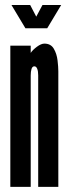

<svg xmlns="http://www.w3.org/2000/svg" viewBox="-20 -724 266 744"><path d="M20 0V-547H99V-519Q106.5 -530.5 123 -542.8Q139.5 -555 152 -555Q177 -555 188.5 -535.2Q200 -515.5 203 -490Q206 -464.5 206 -448V0H128V-432Q128 -448 124.2 -457.5Q120.5 -467 113 -467Q105.5 -467 102.2 -457Q99 -447 99 -431V0ZM78.5 -614.5 24.5 -704.5H97L120.5 -659.5L144.5 -704.5H217L163 -614.5Z"/></svg>

Font: League Gothic Condensed
Style: Regular
Weight: 400
Width: 3
Designer: The League of Moveable Type
Version: Version 2.001